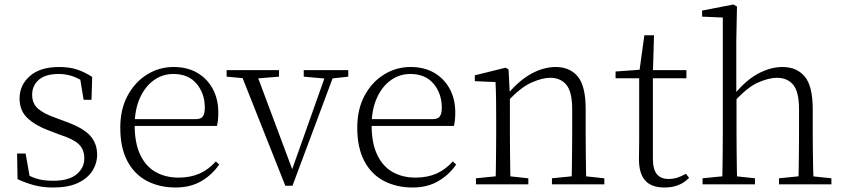

<svg xmlns="http://www.w3.org/2000/svg" viewBox="-20 -820 3754 854"><path d="M217 14Q171 14 134.5 4.5Q98 -5 58 -23L56 -137H94L115 -17L83 -18V-54Q110 -36 141 -26Q172 -16 217 -16Q286 -16 320.5 -44.5Q355 -73 355 -116Q355 -154 331.5 -177.5Q308 -201 246 -221L196 -240Q137 -262 102 -295Q67 -328 67 -382Q67 -441 112.5 -481.5Q158 -522 243 -522Q287 -522 320.5 -511.5Q354 -501 390 -478L387 -376H352L334 -485L361 -483V-450Q330 -472 301 -481.5Q272 -491 242 -491Q182 -491 152.5 -465Q123 -439 123 -399Q123 -360 148 -337.5Q173 -315 227 -296L275 -278Q350 -251 381 -216.5Q412 -182 412 -132Q412 -93 390.5 -59.5Q369 -26 326 -6Q283 14 217 14Z M761 14Q690 14 634 -15Q578 -44 546.5 -103.5Q515 -163 515 -252Q515 -334 547.5 -394.5Q580 -455 634 -488.5Q688 -522 752 -522Q814 -522 858.5 -495.5Q903 -469 927 -423.5Q951 -378 951 -320Q951 -283 945 -260H545V-290H850Q874 -290 882.5 -302.5Q891 -315 891 -341Q891 -404 854.5 -447.5Q818 -491 751 -491Q703 -491 664 -463Q625 -435 602 -383.5Q579 -332 579 -263Q579 -183 604 -131Q629 -79 673 -54.5Q717 -30 774 -30Q827 -30 867.5 -48Q908 -66 940 -102L955 -88Q922 -41 874 -13.5Q826 14 761 14Z M1249 6 1045 -508H1115L1287 -48H1272L1277 -60L1436 -508H1473L1281 6ZM988 -479V-508H1221V-479L1110 -470H1087ZM1331 -479V-508H1529V-479L1448 -470H1432Z M1815 14Q1744 14 1688 -15Q1632 -44 1600.5 -103.5Q1569 -163 1569 -252Q1569 -334 1601.5 -394.5Q1634 -455 1688 -488.5Q1742 -522 1806 -522Q1868 -522 1912.5 -495.5Q1957 -469 1981 -423.5Q2005 -378 2005 -320Q2005 -283 1999 -260H1599V-290H1904Q1928 -290 1936.5 -302.5Q1945 -315 1945 -341Q1945 -404 1908.5 -447.5Q1872 -491 1805 -491Q1757 -491 1718 -463Q1679 -435 1656 -383.5Q1633 -332 1633 -263Q1633 -183 1658 -131Q1683 -79 1727 -54.5Q1771 -30 1828 -30Q1881 -30 1921.5 -48Q1962 -66 1994 -102L2009 -88Q1976 -41 1928 -13.5Q1880 14 1815 14Z M2097 0V-27L2207 -38H2227L2330 -27V0ZM2184 0Q2185 -24 2185.5 -64.5Q2186 -105 2186.5 -149Q2187 -193 2187 -226V-281Q2187 -333 2186.5 -375.5Q2186 -418 2184 -455L2092 -459V-485L2229 -519L2242 -511L2248 -393V-392V-226Q2248 -193 2248.5 -149Q2249 -105 2249.5 -64.5Q2250 -24 2251 0ZM2435 0V-27L2544 -38H2565L2668 -27V0ZM2522 0Q2523 -24 2523.5 -64Q2524 -104 2524.5 -148Q2525 -192 2525 -226V-334Q2525 -412 2499 -443Q2473 -474 2427 -474Q2392 -474 2343.5 -452.5Q2295 -431 2237 -368L2227 -398H2235Q2289 -463 2344 -492.5Q2399 -522 2451 -522Q2515 -522 2550 -479.5Q2585 -437 2585 -335V-226Q2585 -192 2585.5 -148Q2586 -104 2586.5 -64Q2587 -24 2588 0Z M2853 -472V-508H3033V-472ZM2936 14Q2877 14 2849.5 -17.5Q2822 -49 2822 -112Q2822 -135 2822.5 -152.5Q2823 -170 2823 -196V-472H2718V-502L2843 -511L2823 -496L2846 -663H2889L2884 -493V-481V-115Q2884 -67 2901.5 -45.5Q2919 -24 2953 -24Q2976 -24 2993.5 -30Q3011 -36 3031 -47L3045 -29Q3025 -8 2998 3Q2971 14 2936 14Z M3105 0V-27L3215 -38H3235L3338 -27V0ZM3192 0Q3193 -24 3193.5 -64.5Q3194 -105 3194.5 -149Q3195 -193 3195 -226V-742L3103 -746V-773L3242 -800L3258 -791L3255 -637V-399L3256 -387V-226Q3256 -193 3256.5 -149Q3257 -105 3257.5 -64.5Q3258 -24 3259 0ZM3445 0V-27L3554 -38H3574L3678 -27V0ZM3531 0Q3532 -24 3532.5 -64Q3533 -104 3533.5 -148Q3534 -192 3534 -226V-334Q3534 -412 3508 -443Q3482 -474 3436 -474Q3400 -474 3352 -453Q3304 -432 3246 -368L3231 -399H3245Q3298 -464 3353 -493Q3408 -522 3460 -522Q3524 -522 3559.5 -479.5Q3595 -437 3595 -334V-226Q3595 -192 3595.5 -148Q3596 -104 3597 -64Q3598 -24 3599 0Z"/></svg>

Font: Noto Serif KR ExtraLight
Style: Regular
Weight: 200
Designer: Ryoko NISHIZUKA 西塚涼子 (kana & ideographs); Frank Grießhammer (Latin, Greek & Cyrillic); Wenlong ZHANG 张文龙 (bopomofo); San
Foundry: Adobe
Version: Version 2.002-H1;hotconv 1.1.0;makeotfexe 2.6.0